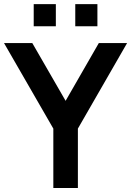

<svg xmlns="http://www.w3.org/2000/svg" viewBox="-20 -934 652 954"><path d="M354 -803.5V-913.5H464V-803.5ZM147.5 -803.5V-913.5H257.5V-803.5ZM245 0V-295L0 -720H140.5L306 -433L471 -720H611.5L367 -295V0Z"/></svg>

Font: Vela Sans Bd
Style: Bold
Weight: 700
Designer: Principal design: Mikhail Sharanda - project Manrope.
Design modification: Ravid Balaliev
Foundry: Mikhail Sharanda
Version: Version 1.001